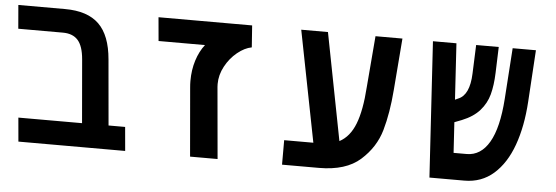

<svg xmlns="http://www.w3.org/2000/svg" viewBox="-44 -734 2487 859"><g transform="rotate(5 1200.0 -304.5)"><path d="M216.5 -503H16L7 -609H216.5Q318 -609 369.5 -558.8Q421 -508.5 430 -401.5L456 -107H530.5L540 0H60.5L51 -107H337L312.5 -391.5Q307.5 -450.5 284.2 -476.8Q261 -503 216.5 -503Z M803.5 -337.5Q803.5 -387.5 817 -430Q830.5 -472.5 854.5 -503H646L636.5 -609H1057L1064 -511Q1032 -505 999.8 -478.8Q967.5 -452.5 946.8 -414Q926 -375.5 926 -334.5Q926 -326 926.5 -321.5L955 0H831.5L805 -307Q803.5 -323 803.5 -337.5Z M1244.5 -110H1375.5L1277.5 -609H1397.5L1491 -127.5Q1537.5 -152 1561.2 -212.8Q1585 -273.5 1592 -379.5L1611 -609H1732L1713.5 -376.5Q1705.5 -273 1683 -194.2Q1660.5 -115.5 1595.8 -57.8Q1531 0 1410 0H1244.5Z M1869 -609H1974.5L1990 -357L2004 -363.5Q2054.5 -383.5 2058 -480.5L2063 -609H2164.5L2160.5 -492Q2158.5 -436 2147.5 -395Q2136.5 -354 2108 -321.8Q2079.5 -289.5 2028.5 -269L1996 -256.5L2004.5 -119.5H2063.5Q2126.5 -119.5 2164.5 -184.5Q2202.5 -249.5 2211.5 -380.5L2227 -609H2331.5L2317 -376.5Q2310 -265 2279.5 -180.5Q2249 -96 2194.5 -48Q2140 0 2063 0H1906.5Z"/></g></svg>

Font: JuliaMono SemiBold
Style: Italic
Weight: 600
Italic angle: -9°
Monospace: yes
Designer: cormullion
Foundry: corm
Version: Version 0.056; ttfautohint (v1.8.4)